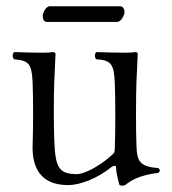

<svg xmlns="http://www.w3.org/2000/svg" viewBox="-20 -580 547 612"><path d="M353 -510C366 -510 377 -531 377 -543C377 -549 373 -560 363 -560H138C127 -560 116 -540 116 -528C116 -521 120 -510 129 -510ZM197 10C234 10 289 -10 336 -48C341 -52 350 -54 350 -47C350 -25 361 10 361 10C368 13 372 12 379 10C400 -7 427 -22 485 -29C491 -35 491 -38 485 -44C424 -49 416.9 -67 415 -114C413 -164 413 -270 415 -320C416.2 -349 419 -408 419 -408C419 -411 417 -414 412 -414C407 -413 392 -412 378 -412C347 -412 322 -413 287 -414C281 -408 281 -397 287 -391C334 -388 343.5 -376.9 346 -314C348 -264 348 -158 346 -108C345.3 -90 344 -93 331 -81C296 -50 249 -25 225 -25C165.9 -25 156.4 -48.1 153 -133C151 -183 151 -270 153 -320C154.2 -349 157 -408 157 -408C157 -411 154 -414 149 -414C144 -413 130 -412 116 -412C85 -412 60 -413 25 -414C19 -408 19 -397 25 -391C71 -387 81.5 -378 84 -316C86 -266 86 -170 84 -120C81.4 -54.1 103 10 197 10Z"/></svg>

Font: Libertinus Serif Display
Style: Regular
Weight: 400
Designer: Philipp H. Poll
Foundry: Khaled Hosny
Version: Version 6.1